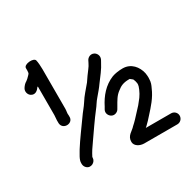

<svg xmlns="http://www.w3.org/2000/svg" viewBox="-145 -842 1023 1000"><g transform="rotate(-30 366.5 -342.0)"><path d="M181 -79V-82C193.2 -106.4 206.3 -125.8 223 -149C251.9 -190.2 289.7 -246.4 320 -285C336.4 -304.9 342.5 -319.8 359 -338C372 -353.4 393 -377.5 404 -394C426.8 -425.3 449.9 -451.8 468 -488L474 -499C483.1 -518.7 472.5 -537.2 459 -544C440.2 -553.4 421.5 -542 415 -529L409 -517C402.3 -503.6 399.6 -499.4 391 -488C376.5 -469.3 364.8 -452.6 351 -432C330.7 -406.7 303.7 -378.9 287 -351C272.3 -327.9 257 -312.5 239 -286C209 -243.7 170.5 -192.3 144 -150C134.2 -131.7 113.7 -104.5 115 -83V-77C115.7 -67.7 119.3 -59.8 126 -53.5C147 -33.5 181 -51.5 181 -79ZM683 -41.5C683 -59.6 668.3 -74 650 -74H498C500.7 -76.7 503.3 -79 506 -81L526 -101C532 -108.3 538.3 -115.3 545 -122C576.5 -156.6 608.7 -191.6 628 -238C634.9 -251.8 641 -267 641 -285C641.7 -292.3 641.7 -299.3 641 -306L639 -322C629.7 -363.7 599.1 -403 548 -403C524.8 -403 501.6 -399.4 484 -393C429.9 -371.3 393.1 -327.3 368 -277L361 -265C350.4 -246.9 360.5 -227.9 373.5 -220C390.6 -209.6 411.1 -219.4 418 -232L425 -244C440.9 -271.2 452.8 -295.4 478 -313C496.5 -328.2 515.8 -337 548 -337H553C556.7 -334.5 565.9 -327.1 568 -325C572.2 -316.5 574.2 -308.7 576 -298V-290L574 -280L568 -264C562.1 -250.7 555.6 -238.2 547 -226.5C531.4 -205.3 514.5 -185.5 496 -167C479.2 -148.5 462.9 -130.6 445 -115C428.5 -95.2 395.3 -85.8 396.5 -47.5C397.3 -22.8 424.9 -8 451 -8H650C668.3 -8 683 -23.4 683 -41.5ZM117 -329V-322C120.1 -279 186 -282.7 183 -325V-332C180.6 -344.1 185 -356.3 185 -370V-608C185 -623.6 183.3 -650.7 180 -663C175.3 -684.2 113 -679.1 113 -656V-641C113 -637 112.7 -633.3 112 -630C112 -626.1 109 -622 106 -619L91 -604C87 -600.7 83.7 -598 81 -596C68.9 -589.1 62.1 -580.7 55 -570C44.5 -553.4 51.2 -532.2 64.5 -523.5C86 -509.5 104.4 -524.6 114 -539L116 -541C116.7 -541 117.7 -541.3 119 -542V-370C119 -355.3 115.8 -342.2 117 -329Z"/></g></svg>

Font: HoneyBee
Style: Reg
Weight: 400
Foundry: Cannot Into Space Fonts
Version: Version 0.89